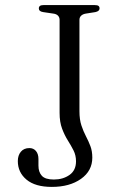

<svg xmlns="http://www.w3.org/2000/svg" viewBox="-20 -720 466 754"><path d="M342.5 -101Q342.5 -49 298 -17.5Q253.5 14 183.5 14Q118.5 14 84.2 -14.5Q50 -43 50 -87.5Q50 -110 62 -124.2Q74 -138.5 95.5 -138.5Q111.5 -138.5 121.2 -127Q131 -115.5 131 -95.5V-69.5Q131 -44 144.5 -29.5Q158 -15 191.5 -15Q227.5 -15 253 -33Q278.5 -51 278.5 -86.5Q278.5 -110 268.8 -129.2Q259 -148.5 246.2 -168.8Q233.5 -189 223.8 -214.8Q214 -240.5 214 -277V-642Q214 -652 207.8 -658.5Q201.5 -665 190 -666.5L149.5 -672.5Q140.5 -674 136.5 -677.5Q132.5 -681 132.5 -687Q132.5 -693.5 137 -696.8Q141.5 -700 150.5 -700H352.5Q362.5 -700 366.8 -696.8Q371 -693.5 371 -687Q371 -676 354.5 -672.5L316.5 -666.5Q305 -664.5 298.5 -658.2Q292 -652 292 -642V-283Q292 -250.5 299.8 -227.2Q307.5 -204 317.5 -185Q327.5 -166 335 -146.2Q342.5 -126.5 342.5 -101Z"/></svg>

Font: Fraunces Light
Style: Regular
Weight: 300
Version: Version 1.000;[b76b70a41]